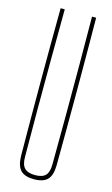

<svg xmlns="http://www.w3.org/2000/svg" viewBox="-124 -847 525 898"><g transform="rotate(15 138.5 -397.5)"><path d="M138.5 5Q93.5 5 73.5 -16Q53.5 -37 52.5 -85Q51 -264.5 51 -442.8Q51 -621 52.5 -800H72.5Q71.5 -680.5 71 -561.5Q70.5 -442.5 70.5 -323.5Q70.5 -204.5 71.5 -85Q71.5 -47.5 87.5 -31.2Q103.5 -15 138.5 -15Q174 -15 189.2 -31.2Q204.5 -47.5 204.5 -85Q205.5 -204.5 205.8 -323.5Q206 -442.5 205.8 -561.5Q205.5 -680.5 204.5 -800H224.5Q226 -621 226 -442.8Q226 -264.5 224.5 -85Q224 -37 203.8 -16Q183.5 5 138.5 5Z"/></g></svg>

Font: Big Shoulders Display SC Thin
Style: Regular
Weight: 100
Designer: Patric King
Foundry: XO Type Co
Version: Version 2.002